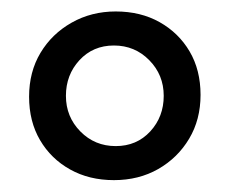

<svg xmlns="http://www.w3.org/2000/svg" viewBox="-20 -696 395 330"><path d="M30 -529.8Q30 -572.5 49.6 -605.2Q69.2 -637.9 103.2 -657.1Q137.2 -676.3 178.9 -676.3Q221.7 -676.3 254.4 -657.9Q287.1 -639.5 305.9 -607.6Q324.7 -575.6 324.7 -532.9Q324.7 -490.4 305.1 -457.6Q285.5 -424.7 252 -405.5Q218.5 -386.4 175.8 -386.4Q133.2 -386.4 100.4 -404.8Q67.6 -423.1 48.8 -455.2Q30 -487.2 30 -529.8ZM93.3 -531.3Q93.3 -495.3 118.1 -470.1Q142.9 -444.9 178.9 -444.9Q214.9 -444.9 238.2 -470.1Q261.4 -495.3 261.4 -531.3Q261.4 -567.3 236.6 -592.5Q211.8 -617.8 175.8 -617.8Q139.8 -617.8 116.5 -592.5Q93.3 -567.3 93.3 -531.3Z"/></svg>

Font: Hind Variable Light
Style: Regular
Weight: 300
Designer: Manushi Parikh, Satya Rajpurohit
Foundry: Indian Type Foundry
Version: Version 3.000